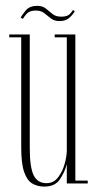

<svg xmlns="http://www.w3.org/2000/svg" viewBox="-20 -644 340 674"><path d="M135.5 11Q111.5 11 93.2 0.2Q75 -10.5 64.8 -40.2Q54.5 -70 54.5 -126.5V-513H12.5V-523H84.5V-123.5Q84.5 -57 98 -29Q111.5 -1 143.5 -1Q168.5 -1 184.2 -21.8Q200 -42.5 207.2 -69.8Q214.5 -97 214.5 -115.5V-513H172V-523H244.5V-10H288V0H214.5V-67.5Q206.5 -38 189.5 -13.5Q172.5 11 135.5 11ZM189 -570Q170.5 -570 158.8 -579.2Q147 -588.5 135.5 -597.8Q124 -607 105 -607Q83.5 -607 73.2 -595.2Q63 -583.5 60.5 -578L52.5 -581.5Q58 -593 71.2 -608.2Q84.5 -623.5 110.5 -623.5Q129.5 -623.5 141 -614Q152.5 -604.5 164.2 -595Q176 -585.5 194.5 -585.5Q216.5 -585.5 225.2 -594.8Q234 -604 236 -609L242.5 -604.5Q236.5 -593.5 223.8 -581.8Q211 -570 189 -570Z"/></svg>

Font: Imbue 100pt Thin
Style: Regular
Weight: 100
Designer: Tyler Finck
Foundry: Etcetera Type Company
Version: Version 1.102; ttfautohint (v1.8.3)